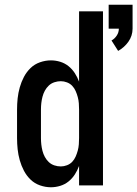

<svg xmlns="http://www.w3.org/2000/svg" viewBox="-20 -783 580 811"><path d="M479 -568 451 -612Q464 -619 473 -632.5Q482 -646 482 -662H439V-763H540V-662Q540 -647 535.5 -633Q531 -619 522.5 -607Q514 -595 503 -585Q492 -575 479 -568ZM195 8Q172 8 149 0Q126 -8 109 -24.5Q92 -41 81 -62Q70 -83 63.5 -106Q57 -129 54.5 -152.5Q52 -176 52 -200V-320Q52 -344 54.5 -367.5Q57 -391 63.5 -414Q70 -437 81 -458Q92 -479 109 -495.5Q126 -512 149 -520Q172 -528 195 -528Q215 -528 234.5 -522Q254 -516 269.5 -503.5Q285 -491 296 -474Q307 -457 314 -438V-735H415V0H314V-82Q307 -63 296 -46Q285 -29 269.5 -16.5Q254 -4 234.5 2Q215 8 195 8ZM237 -80Q250 -80 263 -85Q276 -90 285 -99.5Q294 -109 299.5 -121.5Q305 -134 308.5 -147Q312 -160 313 -173.5Q314 -187 314 -200V-320Q314 -333 313 -346.5Q312 -360 308.5 -373Q305 -386 299.5 -398.5Q294 -411 285 -420.5Q276 -430 263 -435Q250 -440 237 -440Q223 -440 209.5 -435.5Q196 -431 186 -421.5Q176 -412 169.5 -400Q163 -388 159.5 -374.5Q156 -361 154.5 -347.5Q153 -334 153 -320V-200Q153 -186 154.5 -172.5Q156 -159 159.5 -145.5Q163 -132 169.5 -120Q176 -108 186 -98.5Q196 -89 209.5 -84.5Q223 -80 237 -80Z"/></svg>

Font: Iosevka SS04 Semibold
Style: Regular
Weight: 600
Monospace: yes
Designer: Belleve Invis
Foundry: Belleve Invis
Version: Version 19.0.0; ttfautohint (v1.8.4)